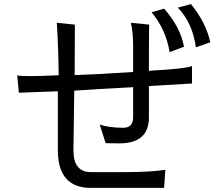

<svg xmlns="http://www.w3.org/2000/svg" viewBox="-20 -908 1045 936"><path d="M719 -848Q788 -766 807 -654L877 -680Q860 -775 780 -866ZM911 -888 847 -871Q919 -796 935 -677L1005 -702Q985 -797 911 -888ZM495 -210 564 -209Q706 -210 706 -336V-488L716 -489L916 -501V-586Q886 -573 722 -564L706 -562V-668Q706 -741 707 -788L618 -797Q629 -752 629 -682Q629 -676 629 -670V-557Q440 -545 344 -542Q345 -668 345 -788L257 -797Q265 -666 266 -541Q173 -537 122 -537Q72 -537 64 -541L72 -456L262 -463V-176Q262 8 423 8H780L786 -80Q707 -69 596 -69H423Q338 -69 338 -175L342 -466Q452 -474 629 -483V-336Q629 -285 580 -285Q506 -286 466 -301Z"/></svg>

Font: Sawarabi Gothic
Style: Regular
Weight: 400
Designer: mshio (mshio@users.sourceforge.jp)
Version: Version 20141215